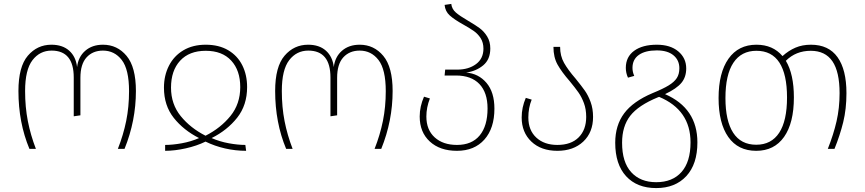

<svg xmlns="http://www.w3.org/2000/svg" viewBox="-20 -759 4410 979"><path d="M74 -295Q74 -419 122 -475Q170 -531 242 -531Q299 -531 333 -500.5Q367 -470 373 -417Q379 -469 414.5 -500Q450 -531 505 -531Q578 -531 625.5 -474Q673 -417 673 -295Q673 -143 615 0H581Q609 -71 623.5 -142.5Q638 -214 638 -294Q638 -405 601 -453Q564 -501 505 -501Q453 -501 421.5 -466.5Q390 -432 390 -362V-171L356 -166V-364Q356 -501 243 -501Q183 -501 145.5 -452Q108 -403 108 -295Q108 -213 122 -141.5Q136 -70 163 0H130Q74 -134 74 -295Z M1029 -531Q1096 -531 1143.5 -503Q1191 -475 1215.5 -426Q1240 -377 1240 -315Q1240 -223 1189.5 -159Q1139 -95 1059 -55Q1100 -37 1146.5 -28.5Q1193 -20 1231 -20L1235 10Q1181 10 1128 -2Q1075 -14 1028 -37Q983 -15 927 -2.5Q871 10 822 10V-20Q860 -20 907 -28.5Q954 -37 995 -55Q916 -95 866 -158Q816 -221 816 -312Q816 -374 841.5 -424Q867 -474 915 -502.5Q963 -531 1029 -531ZM1028 -67Q1105 -106 1155 -167.5Q1205 -229 1205 -315Q1205 -400 1159 -450Q1113 -500 1029 -500Q945 -500 898.5 -449.5Q852 -399 852 -312Q852 -228 901.5 -167Q951 -106 1028 -67Z M1383 -295Q1383 -419 1431 -475Q1479 -531 1551 -531Q1608 -531 1642 -500.5Q1676 -470 1682 -417Q1688 -469 1723.5 -500Q1759 -531 1814 -531Q1887 -531 1934.5 -474Q1982 -417 1982 -295Q1982 -143 1924 0H1890Q1918 -71 1932.5 -142.5Q1947 -214 1947 -294Q1947 -405 1910 -453Q1873 -501 1814 -501Q1762 -501 1730.5 -466.5Q1699 -432 1699 -362V-171L1665 -166V-364Q1665 -501 1552 -501Q1492 -501 1454.5 -452Q1417 -403 1417 -295Q1417 -213 1431 -141.5Q1445 -70 1472 0H1439Q1383 -134 1383 -295Z M2501 -205Q2501 -105 2450 -47.5Q2399 10 2310 10Q2223 10 2171.5 -37.5Q2120 -85 2120 -165Q2120 -216 2142 -266L2172 -257Q2154 -211 2154 -165Q2154 -97 2196.5 -58.5Q2239 -20 2310 -20Q2386 -20 2426 -68.5Q2466 -117 2466 -206Q2466 -287 2424.5 -330.5Q2383 -374 2305 -374H2247L2250 -404H2311Q2369 -404 2407 -432Q2445 -460 2445 -511Q2445 -542 2431 -564Q2417 -586 2396.5 -600.5Q2376 -615 2342 -634Q2297 -659 2273.5 -680Q2250 -701 2247 -734L2281 -739Q2284 -713 2304 -695.5Q2324 -678 2367 -653Q2403 -632 2425.5 -615.5Q2448 -599 2464 -573Q2480 -547 2480 -512Q2480 -456 2444 -426Q2408 -396 2357 -389Q2420 -384 2460.5 -336.5Q2501 -289 2501 -205Z M2915 -358Q2945 -321 2962 -297Q2979 -273 2991.5 -239Q3004 -205 3004 -163Q3004 -84 2954 -37Q2904 10 2822 10Q2739 10 2689.5 -37Q2640 -84 2640 -160Q2640 -211 2661 -260L2691 -251Q2674 -209 2674 -160Q2674 -95 2714.5 -57.5Q2755 -20 2822 -20Q2892 -20 2930.5 -58.5Q2969 -97 2969 -163Q2969 -202 2957.5 -233Q2946 -264 2929.5 -287.5Q2913 -311 2885 -345Q2844 -392 2823 -429.5Q2802 -467 2802 -520H2836Q2836 -474 2856 -438.5Q2876 -403 2915 -358Z M3536 -33Q3536 78 3479.5 139Q3423 200 3326 200Q3228 200 3172.5 139.5Q3117 79 3117 -31Q3117 -120 3162.5 -181Q3208 -242 3307 -284Q3361 -306 3389.5 -323.5Q3418 -341 3431 -361Q3444 -381 3444 -411Q3444 -452 3414 -477Q3384 -502 3329 -502Q3270 -502 3237.5 -479Q3205 -456 3205 -413Q3205 -392 3214 -372L3182 -363Q3171 -387 3171 -413Q3171 -469 3213.5 -500Q3256 -531 3329 -531Q3398 -531 3438.5 -497Q3479 -463 3479 -410Q3479 -366 3454.5 -336.5Q3430 -307 3371 -279Q3536 -207 3536 -33ZM3501 -33Q3501 -198 3341 -265Q3339 -265 3335 -263Q3235 -222 3193.5 -168.5Q3152 -115 3152 -31Q3152 68 3198.5 119Q3245 170 3326 170Q3409 170 3455 118Q3501 66 3501 -33Z M4296 -284Q4296 -203 4279.5 -136Q4263 -69 4235 0H4201Q4230 -73 4245.5 -140.5Q4261 -208 4261 -284Q4261 -393 4224.5 -446.5Q4188 -500 4114 -500Q4038 -500 3987 -449Q4028 -381 4028 -262Q4028 -132 3978 -61Q3928 10 3836 10Q3743 10 3693.5 -60.5Q3644 -131 3644 -259Q3644 -388 3694.5 -459.5Q3745 -531 3837 -531Q3921 -531 3970 -473Q4001 -501 4036 -516Q4071 -531 4115 -531Q4205 -531 4250.5 -467.5Q4296 -404 4296 -284ZM3993 -262Q3993 -380 3954 -440Q3915 -500 3837 -500Q3760 -500 3719.5 -439Q3679 -378 3679 -259Q3679 -143 3718.5 -82Q3758 -21 3836 -21Q3913 -21 3953 -82Q3993 -143 3993 -262Z"/></svg>

Font: FiraGO UltraLight
Style: Regular
Weight: 200
Designer: bBox Type
Foundry: bBox Type GmbH
Version: Version 1.001